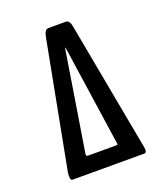

<svg xmlns="http://www.w3.org/2000/svg" viewBox="-108 -748 606 704"><g transform="rotate(-20 194.5 -396.5)"><path d="M138.2 -183.6H252Q254.4 -183.6 254.4 -190.4Q254.4 -192.9 253.4 -193.8L196.8 -582Q196.8 -582 195.8 -584.5Q194.3 -584.5 194.3 -582L132.3 -195.3Q131.8 -193.4 131.8 -190.9Q131.8 -183.6 138.2 -183.6ZM54.7 -120.1Q47.4 -120.1 47.4 -134.3V-141.6Q47.4 -146.5 47.9 -149.4L142.6 -647Q147.5 -671.4 160.6 -672.9H231.4Q245.1 -671.4 249 -647L341.3 -149.4Q343.8 -135.7 343.8 -134.3Q343.8 -120.1 335.9 -120.1Z"/></g></svg>

Font: BenchNine
Style: Regular
Weight: 400
Designer: Vernon Adams
Foundry: Vernon Adams
Version: Version 1 ; ttfautohint (v0.92.18-e454-dirty) -l 8 -r 50 -G 